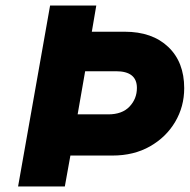

<svg xmlns="http://www.w3.org/2000/svg" viewBox="-20 -670 682 690"><path d="M160 -650H326L310 -556H428Q527 -556 584.5 -501.5Q642 -447 642 -353Q642 -287 609.5 -232Q577 -177 519 -144Q461 -111 384 -111H233L213 0H45ZM286 -414 259 -259H369Q419 -259 445.5 -287Q472 -315 472 -354Q472 -414 397 -414Z"/></svg>

Font: Overused Grotesk ExtraBold
Style: Italic
Weight: 800
Italic angle: -10°
Version: Version 0.003